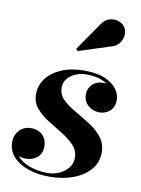

<svg xmlns="http://www.w3.org/2000/svg" viewBox="-83 -770 613 836"><g transform="rotate(10 224.0 -351.5)"><path d="M357 -594 220 -550 213 -559 297 -680.5Q312 -704 333 -710Q354 -716 373 -709.5Q392 -703 401.5 -689Q412 -673 410 -652.8Q408 -632.5 394.5 -615.8Q381 -599 357 -594ZM400.5 -132Q400.5 -89 373 -57Q345.5 -25 298.8 -7.5Q252 10 194 10Q140.5 10 98.5 -4.8Q56.5 -19.5 32.5 -46.8Q8.5 -74 8.5 -111.5Q8.5 -141.5 28.2 -163Q48 -184.5 81 -184.5Q111 -184.5 130.5 -165.8Q150 -147 150 -115.5Q150 -83 129 -66.2Q108 -49.5 80 -49.5Q62 -49.5 47 -56Q67 -31 103.8 -17.8Q140.5 -4.5 183.5 -4.5Q210 -4.5 234.2 -15.2Q258.5 -26 274 -45Q289.5 -64 289.5 -89.5Q289.5 -121.5 267.8 -144.8Q246 -168 214 -187.2Q182 -206.5 150 -226.8Q118 -247 96.2 -272.5Q74.5 -298 74.5 -334.5Q74.5 -373 98 -404Q121.5 -435 164.2 -453.2Q207 -471.5 265 -471.5Q321.5 -471.5 356.8 -456Q392 -440.5 408.8 -417.2Q425.5 -394 425.5 -370.5Q425.5 -337.5 405.5 -320.5Q385.5 -303.5 360.5 -303.5Q332.5 -303.5 310.5 -321.5Q288.5 -339.5 288.5 -371.5Q288.5 -397 307 -415.2Q325.5 -433.5 355.5 -433.5Q363 -433.5 370.5 -432Q354 -443 330.2 -449.8Q306.5 -456.5 277.5 -456.5Q237 -456.5 208.2 -435.5Q179.5 -414.5 179.5 -382Q179.5 -351 201.8 -329.2Q224 -307.5 257 -288.8Q290 -270 322.8 -249.2Q355.5 -228.5 378 -200.5Q400.5 -172.5 400.5 -132Z"/></g></svg>

Font: Bodoni* 16pt
Style: Bold Italic
Weight: 700
Italic angle: -13°
Version: Version 2.3